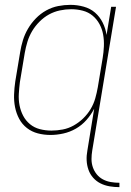

<svg xmlns="http://www.w3.org/2000/svg" viewBox="-20 -548 540 791"><path d="M472 223Q451 223 431 219.5Q411 216 394 207.5Q377 199 364 184.5Q351 170 344.5 151.5Q338 133 337 113Q336 93 340 72L368 -100Q355 -75 336 -53.5Q317 -32 292.5 -18Q268 -4 241 2Q214 8 188 8Q161 8 136 1.5Q111 -5 91 -20.5Q71 -36 59 -58.5Q47 -81 42 -106.5Q37 -132 38 -159Q39 -186 43 -213L63 -333Q67 -358 74.5 -382.5Q82 -407 95.5 -430Q109 -453 128 -472.5Q147 -492 170.5 -505Q194 -518 219.5 -523Q245 -528 270 -528Q298 -528 325 -520.5Q352 -513 371.5 -496Q391 -479 403 -455Q415 -431 419 -404L438 -520H458L360 72Q357 90 357 107.5Q357 125 362.5 141Q368 157 378.5 170Q389 183 404 191Q419 199 436.5 202Q454 205 472 205ZM192 -10Q215 -10 238.5 -14.5Q262 -19 283.5 -31Q305 -43 323 -60.5Q341 -78 353.5 -99Q366 -120 372.5 -143Q379 -166 383 -189L403 -309Q407 -333 408 -357.5Q409 -382 405 -405Q401 -428 390 -448.5Q379 -469 361.5 -483.5Q344 -498 321 -504Q298 -510 273 -510Q250 -510 226.5 -505Q203 -500 182 -488.5Q161 -477 143 -459Q125 -441 112.5 -420Q100 -399 93 -376Q86 -353 82 -330L62 -210Q59 -186 57.5 -161.5Q56 -137 60.5 -114Q65 -91 75.5 -71Q86 -51 103.5 -36.5Q121 -22 144 -16Q167 -10 192 -10Z"/></svg>

Font: Iosevka Thin Oblique
Style: Regular
Weight: 100
Italic angle: -9°
Monospace: yes
Designer: Belleve Invis
Foundry: Belleve Invis
Version: Version 32.5.0; ttfautohint (v1.8.4)